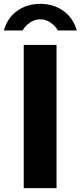

<svg xmlns="http://www.w3.org/2000/svg" viewBox="-53 -975 418 995"><path d="M240 -742V0H70V-742ZM247 -817Q233 -842 208 -858.5Q183 -875 156 -875Q128 -875 103 -858.5Q78 -842 64 -817H-33Q-14 -884 37 -919.5Q88 -955 156 -955Q224 -955 275 -919Q326 -883 345 -817Z"/></svg>

Font: Morrison
Style: Bold
Weight: 700
Designer: Pablo Impallari, Rodrigo Fuenzalida (Modified by Dan O. Williams)
Version: Version 0.03;June 6, 2019;FontCreator 11.5.0.2425 64-bit; tt